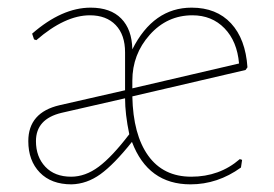

<svg xmlns="http://www.w3.org/2000/svg" viewBox="-20 -477 716 502"><path d="M610 -39Q549 5 478 5Q367 5 325 -106Q278 -47 242.5 -21.5Q207 4 167 5Q114 5 84 -26Q54 -57 54 -108Q54 -183 136 -202L307 -241V-340Q307 -386 282.5 -411.5Q258 -437 215 -437Q150 -437 75 -372L69 -374L64 -389Q142 -457 217 -457Q269 -457 297 -428.5Q325 -400 326 -348Q381 -457 481 -457Q546 -457 584 -416Q622 -375 627 -301L622 -294L326 -225Q328 -125 367.5 -70Q407 -15 480 -15Q554 -15 607 -61L613 -59ZM326 -266V-246L605 -311Q600 -369 567 -403Q534 -437 483 -437Q417 -437 371.5 -386Q326 -335 326 -266ZM74 -108Q74 -67 98.5 -41Q123 -15 166 -15Q203 -15 238 -41Q273 -67 318 -126Q307 -179 307 -220L141 -182Q74 -166 74 -108Z"/></svg>

Font: Alegreya Sans Thin
Style: Regular
Weight: 100
Designer: Juan Pablo del Peral
Foundry: Huerta Tipografica
Version: Version 2.007